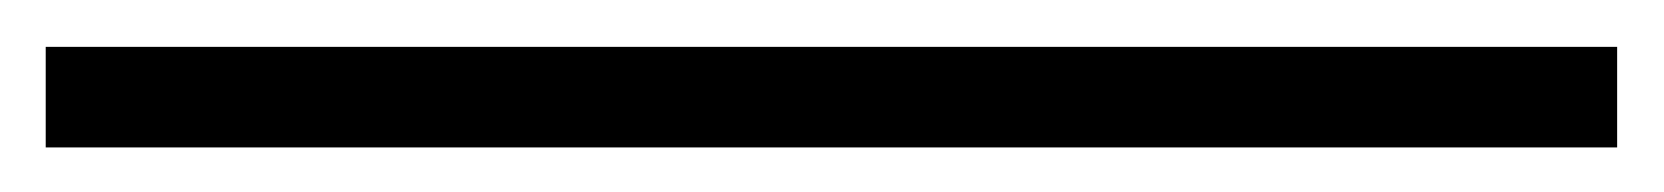

<svg xmlns="http://www.w3.org/2000/svg" viewBox="-20 36 728 84"><path d="M687.5 56.5V100.5H0V56.5Z"/></svg>

Font: Russisch Sans ExtraLight
Style: Regular
Weight: 200
Width: 4
Designer: Michael Sharanda (font) & Cristiano Sobral (main changes)
Foundry: Michael Sharanda
Version: Version 2.00;September 8, 2020;FontCreator 13.0.0.2681 64-bi